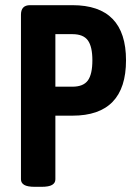

<svg xmlns="http://www.w3.org/2000/svg" viewBox="-20 -720 530 742"><path d="M115 2Q86 2 73.5 -5.5Q61 -13 61 -27V-663Q61 -700 96 -700H260Q467 -700 467 -487Q467 -273 260 -273H194V-27Q194 -13 181.5 -5.5Q169 2 140 2ZM194 -385H260Q302 -385 319.5 -409Q337 -433 337 -487Q337 -540 319.5 -564Q302 -588 260 -588H194Z"/></svg>

Font: Asap Condensed SemiBold
Style: Regular
Weight: 600
Width: 3
Designer: Pablo Cosgaya
Foundry: Omnibus-Type
Version: Version 3.001; ttfautohint (v1.8.4.7-5d5b)